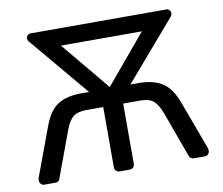

<svg xmlns="http://www.w3.org/2000/svg" viewBox="-77 -794 1032 888"><g transform="rotate(-10 438.5 -350.0)"><path d="M39.1 -24.9Q39.1 -28.8 41 -35.2L126 -264.2Q150.9 -332 190.4 -358.4Q230 -384.8 294.9 -386.2H339.8L104 -667Q100.1 -671.9 100.1 -680.2Q100.1 -688 106 -694.1Q111.8 -700.2 120.1 -700.2H757.8Q765.6 -700.2 771.7 -694.1Q777.8 -688 777.8 -680.2Q777.8 -673.3 773.9 -666L534.2 -387.2H580.1Q646 -385.3 686 -358.6Q726.1 -332 751 -264.2L835.9 -35.2Q837.9 -27.3 837.9 -23.9Q837.9 -14.2 831.5 -7.1Q825.2 0 814.9 0H765.1Q748 0 742.2 -15.1L663.1 -231.9Q647 -273.9 626.5 -290Q606 -306.2 564.9 -306.2H485.8V-22.9Q485.8 -13.2 479.5 -6.6Q473.1 0 462.9 0H415Q405.3 0 398.7 -6.6Q392.1 -13.2 392.1 -22.9V-306.2H313Q272 -306.2 251 -289.6Q230 -272.9 214.8 -231.9L134.8 -15.1Q130.9 0 111.8 0H62Q51.8 0 45.4 -7.6Q39.1 -15.1 39.1 -24.9ZM249 -620.1 438 -392.1 628.9 -620.1Z"/></g></svg>

Font: Rubik AZ
Style: Regular
Weight: 400
Designer: Hubert and Fischer
Foundry: Hubert & Fischer
Version: Version 2.000